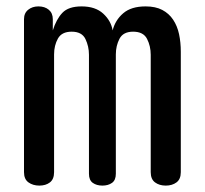

<svg xmlns="http://www.w3.org/2000/svg" viewBox="-20 -580 640 600"><path d="M103 0Q83 0 69 -10Q55 -20 55 -42V-520Q55 -539 68 -549.5Q81 -560 100 -560Q120 -560 132.5 -549.5Q145 -539 145 -520V-485Q156 -520 175 -540Q194 -560 235 -560Q278 -560 302.5 -537.5Q327 -515 332 -485Q340 -517 365 -538.5Q390 -560 435 -560Q466 -560 487 -549Q508 -538 521 -518.5Q534 -499 539.5 -473.5Q545 -448 545 -418V-42Q545 -20 531.5 -10Q518 0 498 0Q478 0 464.5 -10Q451 -20 451 -42V-409Q451 -436 439.5 -458.5Q428 -481 396 -481Q365 -481 353.5 -459Q342 -437 342 -410V-37Q342 -17 330 -8.5Q318 0 300 0Q282 0 270 -8.5Q258 -17 258 -37V-409Q258 -435 247 -458Q236 -481 204 -481Q173 -481 161 -459.5Q149 -438 149 -410V-42Q149 -20 136 -10Q123 0 103 0Z"/></svg>

Font: Maple Mono Normal
Style: Regular
Weight: 400
Monospace: yes
Designer: subframe7536
Version: Version 7.000